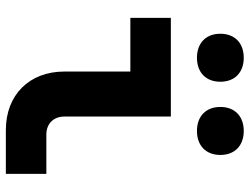

<svg xmlns="http://www.w3.org/2000/svg" viewBox="-116 -716 833 640"><g transform="rotate(90 300.0 -396.5)"><path d="M417 -637C466 -637 497 -667 497 -715C497 -763 466 -793 417 -793C368 -793 337 -763 337 -715C337 -667 368 -637 417 -637ZM173 -637C222 -637 253 -667 253 -715C253 -763 222 -793 173 -793C124 -793 93 -763 93 -715C93 -667 124 -637 173 -637ZM414 0H560V-135H429C393 -135 369 -159 369 -195V-550H40V-415H219V-195C219 -78 297 0 414 0Z"/></g></svg>

Font: JetBrains Mono ExtraBold
Style: Regular
Weight: 800
Monospace: yes
Designer: Philipp Nurullin, Konstantin Bulenkov
Foundry: JetBrains
Version: Version 2.305